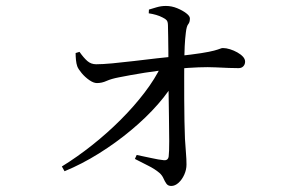

<svg xmlns="http://www.w3.org/2000/svg" viewBox="-20 -586 1040 649"><path d="M189.1 -23.3Q241.2 -55.4 292.1 -95.9Q343.1 -136.3 388.2 -181.5Q433.4 -226.7 468.8 -273.2Q504.3 -319.7 525.3 -363.9L577.6 -366.2L576 -321.4Q553.5 -278.8 514 -233.8Q474.5 -188.7 423.3 -146.1Q372.2 -103.4 314.4 -67.3Q256.6 -31.2 198.2 -7.2ZM559 42.6Q547.9 42.6 542.5 34.9Q537 27.2 532.5 16.8Q527.9 6.4 519 -1.5Q503 -15.1 480.2 -26.3Q457.3 -37.5 436 -48.8L442 -62.2Q466.1 -57.6 491.3 -51.8Q516.5 -46.1 533.5 -44.5Q548.2 -42.9 550.2 -57.4Q552 -72 552 -109.1Q552 -146.2 551.1 -193.4Q550.2 -240.6 549.7 -287.4Q549.2 -334.3 549.2 -369.7Q549.2 -388.5 549.1 -412.9Q549 -437.2 548.5 -461.1Q548 -485.1 547.7 -500.9Q547.5 -512.3 543.5 -517.3Q539.4 -522.2 529.8 -526.8Q519.4 -532.3 507.8 -535.6Q496.2 -539 482.8 -541L483.4 -553.6Q494.3 -556.8 509.4 -561.4Q524.6 -565.9 540.9 -565.9Q560.2 -565.9 578.8 -558.3Q597.4 -550.6 609.7 -541.1Q621.9 -531.7 621.9 -523.8Q621.9 -510.8 616.3 -504.3Q610.7 -497.8 608.2 -476Q605.6 -456 604.3 -429.4Q603 -402.8 602.8 -381.7Q602.6 -359.8 602.6 -325.2Q602.6 -290.5 602.7 -251.5Q602.8 -212.5 603.5 -177Q604.2 -141.4 605.2 -117Q607 -86.4 608.7 -67.2Q610.4 -47.9 610.4 -29.9Q610.4 -12.4 602.9 4.3Q595.5 20.9 583.6 31.8Q571.7 42.6 559 42.6ZM307.7 -305.2Q296.3 -305.2 281.9 -315.2Q267.5 -325.2 256.1 -338.8Q244.6 -352.5 241.2 -361.8Q238 -370.8 236.8 -383.2Q235.6 -395.6 235.6 -406.7L248.7 -410.7Q262.8 -390.6 275.3 -379.7Q287.9 -368.8 305 -368.8Q326.3 -368.8 359.9 -371.9Q393.4 -375 432.6 -379.7Q471.8 -384.5 509.9 -388.8Q548.1 -393.1 578.7 -396.1Q630.7 -401.7 660.2 -406.4Q689.7 -411.1 703.9 -415Q718 -418.9 723.6 -421.2Q729.2 -423.6 733.2 -423.6Q744.8 -423.6 757.6 -419.5Q770.4 -415.5 782.2 -408.9Q794 -402.3 801.3 -394.3Q808.5 -386.4 808.5 -377.7Q808.5 -368.4 802.6 -362.1Q796.8 -355.7 786.5 -355.7Q759.3 -355.7 709.3 -358.3Q659.4 -361 575.3 -353.2Q520.6 -348.4 469.3 -340.2Q418 -331.9 381.6 -324.5Q356.4 -319.7 340.3 -312.5Q324.3 -305.2 307.7 -305.2Z"/></svg>

Font: Noto Serif HK ExtraLight
Style: Regular
Weight: 200
Designer: Ryoko NISHIZUKA 西塚涼子 (kana & ideographs); Frank Grießhammer (Latin, Greek & Cyrillic); Wenlong ZHANG 张文龙 (bopomofo); San
Foundry: Adobe
Version: Version 2.002-H1;hotconv 1.1.0;makeotfexe 2.6.0